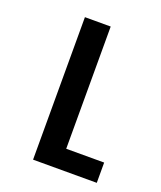

<svg xmlns="http://www.w3.org/2000/svg" viewBox="-100 -558 521 623"><g transform="rotate(20 160.5 -246.0)"><path d="M87 0V-492H176V-70H307V0Z"/></g></svg>

Font: Noto Sans Armenian
Style: Regular
Weight: 400
Designer: Monotype Design Team
Foundry: Monotype Imaging Inc.
Version: Version 2.007